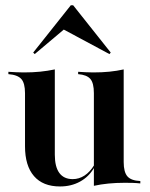

<svg xmlns="http://www.w3.org/2000/svg" viewBox="-20 -685 561 717"><path d="M204 11.3Q140.3 11.3 106.9 -27.4Q73.4 -66.1 73.4 -138.7V-337.1Q73.4 -375 59.3 -390.3Q45.2 -405.6 11.3 -408.1V-416.9Q25 -416.1 39.1 -415.3Q53.2 -414.5 68.5 -414.5Q101.6 -414.5 129.8 -417.3Q158.1 -420.2 184.7 -425.8V-107.3Q184.7 -62.1 201.6 -39.1Q218.5 -16.1 251.6 -16.1Q275 -16.1 295.6 -29.4Q316.1 -42.7 332.3 -69.4L331.5 -58.9Q312.1 -25 279 -6.9Q246 11.3 204 11.3ZM330.6 8.9V-337.1Q330.6 -375 317.3 -390.3Q304 -405.6 271.8 -408.1V-416.9Q285.5 -416.1 299.6 -415.3Q313.7 -414.5 328.2 -414.5Q360.5 -414.5 388.7 -417.3Q416.9 -420.2 441.9 -425.8V-79.8Q441.9 -42.7 455.6 -26.6Q469.4 -10.5 504 -8.9V0Q489.5 -1.6 475.4 -2Q461.3 -2.4 446 -2.4Q413.7 -2.4 385.1 0.4Q356.5 3.2 330.6 8.9ZM109.7 -483.1 104 -488.7 244.4 -665.3H253.2L393.5 -488.7L388.7 -483.1L199.2 -584.7L233.1 -587.1Z"/></svg>

Font: Playfair 144pt
Style: Bold
Weight: 700
Version: Version 2.001;gftools[0.9.30]